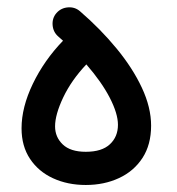

<svg xmlns="http://www.w3.org/2000/svg" viewBox="-20 -473 489 531"><path d="M39.6 -118.2Q39.6 -176.3 70.8 -241.2Q102.1 -306.2 154.3 -360.4Q147.9 -366.2 141.1 -372.1Q127 -384.3 125.5 -403.6Q124 -422.9 136.2 -437Q148.9 -451.2 168 -452.6Q187 -454.1 201.2 -441.9Q257.8 -393.1 302.2 -339.1Q346.7 -285.2 372.3 -230.5Q397.9 -175.8 397.9 -125.5Q397.9 -72.8 374 -36.1Q350.1 0.5 309.1 19.5Q268.1 38.6 217.3 38.6Q167 38.6 126.7 20Q86.4 1.5 63 -33.7Q39.6 -68.8 39.6 -118.2ZM132.3 -123.5Q132.3 -93.8 153.6 -73.5Q174.8 -53.2 217.3 -53.2Q261.7 -53.2 283.9 -74Q306.2 -94.7 306.2 -127.9Q306.2 -158.7 283.7 -202.4Q261.2 -246.1 218.8 -294.9Q177.7 -251.5 155 -203.9Q132.3 -156.2 132.3 -123.5Z"/></svg>

Font: Mikhak-DS1-FD Medium
Style: Regular
Weight: 500
Designer: Amin Abedi
Version: Version 3.2